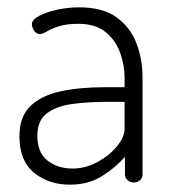

<svg xmlns="http://www.w3.org/2000/svg" viewBox="-20 -498 470 524"><path d="M171 6Q113 6 73 -26.5Q33 -59 33 -126Q33 -179 62.5 -208Q92 -237 144.5 -248.5Q197 -260 266 -260H320V-286Q320 -321 307.5 -355Q295 -389 267.5 -411Q240 -433 194 -433Q162 -433 141.5 -426.5Q121 -420 108.5 -412.5Q96 -405 89 -405Q79 -405 73 -414.5Q67 -424 67 -432Q67 -444 86.5 -454.5Q106 -465 136 -471.5Q166 -478 196 -478Q261 -478 298.5 -450.5Q336 -423 352.5 -379.5Q369 -336 369 -286V-21Q369 -13 362.5 -6.5Q356 0 345 0Q335 0 328 -6.5Q321 -13 321 -21V-70Q296 -41 258.5 -17.5Q221 6 171 6ZM178 -38Q213 -38 245.5 -55.5Q278 -73 299 -98.5Q320 -124 320 -146V-220H271Q222 -220 179 -214.5Q136 -209 109 -189.5Q82 -170 82 -128Q82 -81 110 -59.5Q138 -38 178 -38Z"/></svg>

Font: Dosis Light
Style: Regular
Weight: 300
Designer: EdgarTolentino, PabloImpallari, IginoMarini
Foundry: EdgarTolentino, PabloImpallari, IginoMarini
Version: Version 3.001; ttfautohint (v1.8.2)